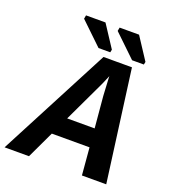

<svg xmlns="http://www.w3.org/2000/svg" viewBox="-201 -954 951 1065"><g transform="rotate(20 274.5 -421.0)"><path d="M548.8 0H405.3L391.6 -161.1H168.9L92.8 0H-51.3L293 -658.7H460.9ZM359.9 -569.8Q352.1 -549.8 337.2 -516.6Q322.3 -483.4 220.2 -269.5H382.3L365.7 -455.1L360.4 -552.7ZM317.4 -821.3 321.3 -842.3H436L521 -712.4L517.6 -695.8H448.2ZM119.1 -821.3 123 -842.3H237.8L322.8 -712.4L319.3 -695.8H250Z"/></g></svg>

Font: Cousine
Style: Bold Italic
Weight: 700
Italic angle: -12°
Monospace: yes
Designer: Steve Matteson
Foundry: Ascender Corporation
Version: Version 1.20